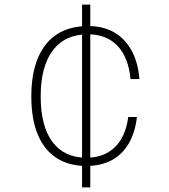

<svg xmlns="http://www.w3.org/2000/svg" viewBox="-20 -714 740 840"><path d="M339 106V-694H375V106ZM358 12Q281 12 227 -23Q173 -58 145 -126Q117 -194 117 -292Q117 -392 146 -460.5Q175 -529 230 -564.5Q285 -600 365 -600Q431 -600 478.5 -573Q526 -546 555 -494Q584 -442 590 -368H551Q542 -463 494 -513.5Q446 -564 365 -564Q265 -564 211.5 -494Q158 -424 158 -292Q158 -162 209.5 -93Q261 -24 358 -24Q435 -24 482.5 -70Q530 -116 541 -202H579Q571 -133 542.5 -85Q514 -37 467.5 -12.5Q421 12 358 12Z"/></svg>

Font: Martian Mono SemiExpanded Thin
Style: Regular
Weight: 250
Monospace: yes
Version: Version 0.930